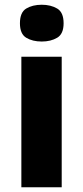

<svg xmlns="http://www.w3.org/2000/svg" viewBox="-20 -789 350 809"><path d="M240 -550V0H70V-550ZM156 -769Q194 -769 221 -753Q248 -737 248 -691Q248 -646 221 -630Q194 -614 156 -614Q117 -614 90.5 -630Q64 -646 64 -691Q64 -737 90.5 -753Q117 -769 156 -769Z"/></svg>

Font: Noto Sans Hebrew Thin ExtraBold
Style: Regular
Weight: 800
Version: Version 3.001